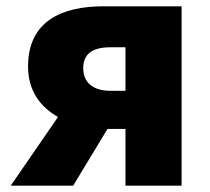

<svg xmlns="http://www.w3.org/2000/svg" viewBox="-20 -589 667 609"><path d="M378 -301H330C272 -301 244 -330 244 -373C244 -417 272 -439 330 -439H378ZM308 -569C176 -569 69 -522 69 -378C69 -300 109 -249 164 -218L14 0H212L321 -180H378V0H556V-569Z"/></svg>

Font: Noto Sans T Chinese Black
Style: Bold
Weight: 900
Designer: Ryoko NISHIZUKA (kana & ideographs); Paul D. Hunt (Latin, Greek & Cyrillic); Wenlong ZHANG (bopomofo); Sandoll Communica
Foundry: Adobe Systems Incorporated
Version: Version 1.000;PS 1;hotconv 1.0.78;makeotf.lib2.5.61930